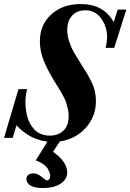

<svg xmlns="http://www.w3.org/2000/svg" viewBox="-49 -697 651 960"><path d="M165.5 243.2Q126 243.2 104.5 231.2Q83 219.2 83 197.3Q83 185.1 92.5 177.5Q102.1 169.9 118.2 169.9Q138.7 169.9 158.7 187Q180.2 205.1 187 205.1Q191.9 205.1 197 199Q202.1 192.9 202.1 183.1Q202.1 177.7 200.2 170.4Q198.2 163.1 192.1 150.6Q186 138.2 169.9 126Q153.8 113.8 129.9 105L188 11.2Q100.6 1 33.2 -70.3L14.6 -7.8H-28.8L43.5 -251.5H86.9Q78.1 -221.7 78.1 -186.5Q78.1 -170.4 80.1 -153.8Q82 -137.2 86.7 -117.4Q91.3 -97.7 100.3 -80.8Q109.4 -64 122.3 -49.8Q135.3 -35.6 155.3 -27.3Q175.3 -19 200.2 -19Q242.7 -19 268.6 -44.2Q294.4 -69.3 294.4 -117.2Q294.4 -135.7 289.6 -155.5Q284.7 -175.3 280.8 -187.5Q276.9 -199.7 262.9 -224.4Q249 -249 245.4 -255.1Q241.7 -261.2 223.1 -290.5Q188 -347.7 169.2 -395Q150.4 -442.4 150.4 -491.2Q150.4 -572.8 207.3 -624.8Q264.2 -676.8 354.5 -676.8Q469.2 -676.8 519.5 -586.4L539.6 -648.9H582.5L522 -457.5H479Q486.3 -486.8 486.3 -512.2Q486.3 -564 456.8 -604.7Q427.2 -645.5 378.4 -645.5Q336.4 -645.5 311.8 -619.1Q287.1 -592.8 287.1 -546.4Q287.1 -518.6 297.4 -488.3Q307.6 -458 319.3 -437.5Q331.1 -417 353.5 -381.3Q373.5 -350.6 383.5 -333.7Q393.6 -316.9 406.7 -290.8Q419.9 -264.6 425.3 -240.7Q430.7 -216.8 430.7 -191.9Q430.7 -114.3 379.9 -57.9Q329.1 -1.5 250 10.3L216.3 62Q287.1 112.8 287.1 164.6Q287.1 199.2 254.2 221.2Q221.2 243.2 165.5 243.2Z"/></svg>

Font: Elstob 18pt
Style: Bold Italic
Weight: 700
Italic angle: -20°
Designer: Peter S. Baker
Version: Version 1.015